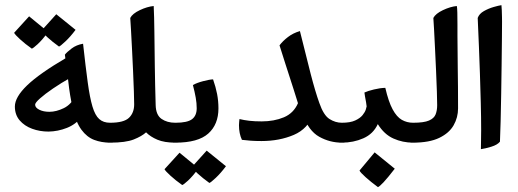

<svg xmlns="http://www.w3.org/2000/svg" viewBox="-20 -562 2059 763"><path d="M172.4 -39.1Q138.2 -39.1 107.7 -50.3Q77.1 -61.5 58.1 -83.7Q39.1 -106 39.1 -138.7Q39.1 -175.8 87.6 -222.7Q136.2 -269.5 244.6 -333L260.7 -253.4Q223.1 -232.4 190.9 -210.4Q158.7 -188.5 139.2 -171.1Q119.6 -153.8 119.6 -146Q119.6 -134.3 136 -126Q152.3 -117.7 176.3 -117.7Q203.6 -117.7 233.6 -132.3Q263.7 -147 280.3 -182.6L303.7 -97.2Q281.7 -67.9 245.8 -53.7Q210 -39.6 172.4 -39.1ZM417.5 4.9Q383.3 4.9 354.2 -6.1Q325.2 -17.1 303.5 -46.6Q281.7 -76.2 269 -130.9Q257.3 -183.6 251.7 -235.6Q246.1 -287.6 237.8 -344.7Q245.1 -354.5 264.4 -369.1Q283.7 -383.8 310.1 -388.2Q320.3 -295.9 328.6 -234.9Q336.9 -173.8 347.4 -138.7Q357.9 -103.5 374.3 -88.9Q390.6 -74.2 417.5 -74.2H427.2V4.9ZM214.4 -377Q188.5 -395.5 168 -414.3Q147.5 -433.1 144.5 -439.9L203.6 -505.4L280.3 -443.4Q259.8 -416 239.7 -397.2Q219.7 -378.4 214.4 -377ZM106.4 -368.7Q80.1 -387.2 59.8 -405.8Q39.6 -424.3 36.1 -431.6L95.7 -497.1L171.9 -434.6Q147 -402.3 129.4 -386.2Q111.8 -370.1 106.4 -368.7Z M407.7 4.9V-74.2H417.5Q472.2 -74.2 492.7 -94Q513.2 -113.8 513.2 -147.5Q513.2 -164.1 512 -199.7Q510.7 -235.4 508.8 -279.8Q506.8 -324.2 504.6 -367.7Q502.4 -411.1 500.5 -444.6Q498.5 -478 497.6 -490.7Q506.3 -507.8 535.6 -521.7Q564.9 -535.6 590.8 -538.1Q592.8 -496.6 593.5 -434.8Q594.2 -373 595.2 -298.8Q596.2 -224.6 598.6 -144.5Q599.6 -105 621.8 -89.6Q644 -74.2 676.3 -74.2H686V4.9H676.3Q633.3 4.9 605.5 -6.8Q577.6 -18.6 560.5 -36.1Q543.5 -20.5 511.5 -7.8Q479.5 4.9 417.5 4.9Z M666.5 4.9V-74.2H677.7Q724.6 -74.2 743.2 -88.4Q761.7 -102.5 761.7 -131.8Q761.7 -151.9 757.8 -174.1Q753.9 -196.3 746.6 -224.1Q762.2 -232.9 787.4 -239.5Q812.5 -246.1 826.7 -246.6Q837.4 -216.3 842.8 -188.2Q848.1 -160.2 848.1 -131.3Q848.1 -67.4 807.6 -31.2Q767.1 4.9 677.7 4.9ZM812 165Q786.1 146.5 765.6 127.7Q745.1 108.9 742.2 102.1L801.3 36.6L877.9 98.6Q857.4 126 837.4 144.8Q817.4 163.6 812 165ZM704.1 173.3Q677.7 154.8 657.5 136.2Q637.2 117.7 633.8 110.4L693.4 44.9L769.5 107.4Q744.6 139.6 727.1 155.8Q709.5 171.9 704.1 173.3Z M1338.4 4.9Q1290.5 4.9 1248.5 -18.6Q1206.5 -42 1182.6 -107.4L1225.1 -109.4Q1204.6 -50.3 1147.5 -25.9Q1090.3 -1.5 1019 -1.5Q994.1 -1.5 975.8 -2.9Q957.5 -4.4 941.4 -6.3Q929.7 -31.2 929.7 -64.5Q929.7 -69.3 930.4 -76.9Q931.2 -84.5 931.6 -88.9Q949.7 -84.5 970.9 -82Q992.2 -79.6 1020 -79.6Q1069.3 -79.6 1108.2 -95.9Q1147 -112.3 1164.1 -151.9Q1154.3 -183.1 1146.7 -207.3Q1139.2 -231.4 1131.3 -255.1Q1123.5 -278.8 1114 -308.6Q1104.5 -338.4 1090.8 -381.8Q1104 -399.4 1124.5 -415Q1145 -430.7 1171.9 -438.5Q1196.8 -337.4 1214.8 -267.6Q1232.9 -197.8 1249 -152.8Q1266.1 -103.5 1289.6 -88.9Q1313 -74.2 1338.4 -74.2H1348.1V4.9Z M1328.6 4.9V-74.2H1338.4Q1372.1 -74.2 1391.6 -83.3Q1411.1 -92.3 1420.9 -104.5Q1430.7 -116.7 1433.8 -127Q1437 -137.2 1437 -139.2Q1437 -143.1 1434.8 -155.3Q1432.6 -167.5 1430.4 -179.4Q1428.2 -191.4 1428.2 -194.3Q1441.9 -200.7 1466.1 -206.5Q1490.2 -212.4 1511.2 -212.9Q1523.9 -157.7 1540.3 -127.4Q1556.6 -97.2 1576.9 -85.7Q1597.2 -74.2 1621.6 -74.2H1631.3V4.9H1621.6Q1580.1 4.9 1543.5 -11.5Q1506.8 -27.8 1481.4 -68.8Q1463.4 -29.8 1424.1 -12.5Q1384.8 4.9 1338.4 4.9ZM1481.9 181.6Q1454.6 161.6 1433.1 142.3Q1411.6 123 1408.7 115.7L1468.8 43.5L1548.8 108.4Q1520.5 145 1504.2 162.4Q1487.8 179.7 1481.9 181.6Z M1611.8 4.9V-74.2H1621.6Q1664.6 -74.2 1684.8 -83Q1705.1 -91.8 1711.2 -107.7Q1717.3 -123.5 1717.3 -144Q1717.3 -161.6 1716.1 -198.5Q1714.8 -235.4 1712.9 -280.8Q1710.9 -326.2 1708.7 -370.4Q1706.5 -414.6 1704.8 -447.3Q1703.1 -480 1702.1 -490.7Q1710.9 -507.8 1740.2 -521.7Q1769.5 -535.6 1795.4 -538.1Q1796.9 -532.2 1797.4 -511.5Q1797.9 -490.7 1797.9 -465.1Q1797.9 -439.5 1797.9 -419.4Q1797.9 -358.9 1799.1 -289.6Q1800.3 -220.2 1800.3 -131.3Q1800.3 -95.2 1782.7 -64.2Q1765.1 -33.2 1725.8 -14.2Q1686.5 4.9 1621.6 4.9Z M1891.1 30.8Q1891.1 15.1 1891.6 -4.2Q1892.1 -23.4 1892.1 -44.9Q1892.1 -94.7 1890.6 -153.1Q1889.2 -211.4 1887.2 -269Q1885.3 -326.7 1883.3 -375.2Q1881.3 -423.8 1879.9 -455.1Q1878.4 -486.3 1878.4 -490.7Q1884.3 -507.3 1902.8 -517.8Q1921.4 -528.3 1941.7 -534.2Q1961.9 -540 1972.7 -541.5Q1973.6 -535.6 1974.1 -521.2Q1974.6 -506.8 1974.9 -493.2Q1975.1 -479.5 1975.1 -476.6Q1975.1 -452.1 1974.6 -406.5Q1974.1 -360.8 1973.4 -303.7Q1972.7 -246.6 1971.7 -188.2Q1970.7 -129.9 1969.5 -80.1Q1968.3 -30.3 1966.8 1Q1956.5 13.7 1932.6 21Q1908.7 28.3 1891.1 30.8Z"/></svg>

Font: Harmattan SemiBold
Style: Regular
Weight: 600
Designer: George W. Nuss III and SIL International
Foundry: SIL International
Version: Version 4.000